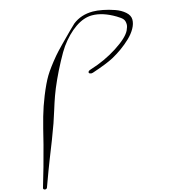

<svg xmlns="http://www.w3.org/2000/svg" viewBox="-443 -1228 1968 2207"><g transform="rotate(-15 540.5 -124.0)"><path d="M-161 779Q-165 790 -177.5 792.5Q-190 795 -199.5 788.5Q-209 782 -206 771Q-137 544 -71 290Q-22 88 9.5 -23Q41 -134 88 -251Q142 -385 188.5 -462.5Q235 -540 335 -660Q364 -695 436.5 -769Q509 -843 567 -900.5Q625 -958 632 -963Q731 -1041 871 -1041Q921 -1041 988.5 -1028Q1056 -1015 1125 -991Q1194 -967 1241 -925.5Q1288 -884 1288 -834Q1288 -784 1257.5 -730Q1227 -676 1176 -627.5Q1125 -579 1068.5 -538.5Q1012 -498 952 -465Q869 -420 691 -361Q672 -355 656.5 -362Q641 -369 645.5 -382.5Q650 -396 677 -404Q855 -459 1004 -555Q1153 -651 1191 -728Q1211 -770 1211 -797Q1211 -837 1193.5 -860Q1176 -883 1123 -914Q977 -1001 851 -1001Q753 -1001 652 -932Q551 -863 461 -739Q426 -690 370.5 -586Q315 -482 274 -392Q229 -293 202 -217.5Q175 -142 149.5 -58.5Q124 25 103 84Q44 249 -46 472Q-82 562 -161 779Z"/></g></svg>

Font: Joscelyn
Style: Regular
Weight: 400
Designer: Peter S. Baker
Version: Version 1.012